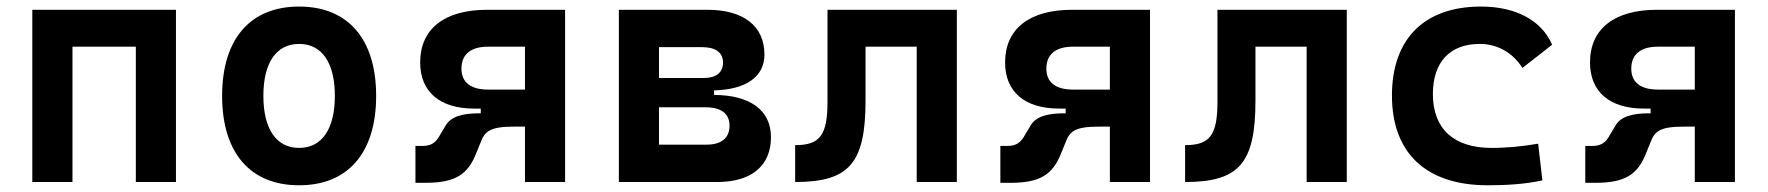

<svg xmlns="http://www.w3.org/2000/svg" viewBox="-20 -547 5313 577"><path d="M388.2 0H508.8V-517.6H77.1V0H197.8V-406.7H388.2Z M878.9 9.8C1025.9 9.8 1110.4 -87.9 1110.4 -258.8C1110.4 -429.7 1025.9 -527.3 878.9 -527.3C731.9 -527.3 647.5 -429.7 647.5 -258.8C647.5 -87.9 731.9 9.8 878.9 9.8ZM878.9 -102.5C810.5 -102.5 771.5 -159.2 771.5 -258.8C771.5 -358.9 810.5 -415 878.9 -415C947.3 -415 986.3 -358.9 986.3 -258.8C986.3 -159.2 947.3 -102.5 878.9 -102.5Z M1404.8 -220.7H1424.8V-206.5H1420.9C1369.6 -206.5 1333.5 -197.3 1317.4 -166.5L1302.7 -142.1C1290 -118.2 1275.9 -108.4 1249.5 -108.4H1228.5V2.4H1258.3C1346.7 2.4 1386.2 -21 1412.1 -88.9L1424.3 -118.7C1437 -153.3 1453.6 -166.5 1525.9 -166.5H1557.6V0H1678.2V-517.6H1443.8C1315.4 -517.6 1242.7 -460 1242.7 -359.4C1242.7 -271.5 1301.3 -220.7 1404.8 -220.7ZM1557.6 -277.8H1446.3C1394.5 -277.8 1366.7 -299.8 1366.7 -340.8C1366.7 -383.3 1394.5 -406.7 1446.3 -406.7H1557.6Z M1839.8 0H2135.7C2238.3 0 2296.9 -48.8 2296.9 -134.8C2296.9 -215.3 2234.9 -261.2 2126 -261.7V-275.4C2222.7 -277.8 2277.3 -316.9 2277.3 -382.8C2277.3 -468.8 2214.8 -517.6 2105.5 -517.6H1839.8ZM1960.4 -112.3V-224.6H2100.1C2147 -224.6 2172.4 -205.6 2172.4 -169.4C2172.4 -132.3 2147.9 -112.3 2103.5 -112.3ZM1960.4 -312.5V-405.3H2090.3C2130.4 -405.3 2152.8 -389.2 2152.8 -358.9C2152.8 -328.6 2131.8 -312.5 2093.8 -312.5Z M2369.6 0C2531.7 0 2581.1 -56.2 2581.1 -244.6V-406.7H2734.9V0H2855.5V-517.6H2466.8V-241.2C2466.8 -141.1 2444.3 -110.8 2369.6 -110.8Z M3162.6 -220.7H3182.6V-206.5H3178.7C3127.4 -206.5 3091.3 -197.3 3075.2 -166.5L3060.5 -142.1C3047.9 -118.2 3033.7 -108.4 3007.3 -108.4H2986.3V2.4H3016.1C3104.5 2.4 3144 -21 3169.9 -88.9L3182.1 -118.7C3194.8 -153.3 3211.4 -166.5 3283.7 -166.5H3315.4V0H3436V-517.6H3201.7C3073.2 -517.6 3000.5 -460 3000.5 -359.4C3000.5 -271.5 3059.1 -220.7 3162.6 -220.7ZM3315.4 -277.8H3204.1C3152.3 -277.8 3124.5 -299.8 3124.5 -340.8C3124.5 -383.3 3152.3 -406.7 3204.1 -406.7H3315.4Z M3541.5 0C3703.6 0 3752.9 -56.2 3752.9 -244.6V-406.7H3906.7V0H4027.3V-517.6H3638.7V-241.2C3638.7 -141.1 3616.2 -110.8 3541.5 -110.8Z M4450.7 9.8C4504.4 9.8 4562 6.8 4615.2 -4.9L4602.5 -115.2C4557.6 -107.4 4509.8 -102.5 4462.4 -102.5C4349.6 -102.5 4286.1 -159.2 4286.1 -264.6C4286.1 -360.8 4337.9 -415 4426.8 -415C4480 -415 4526.4 -388.7 4555.2 -342.8L4644.5 -412.6C4612.8 -485.8 4535.2 -527.3 4430.7 -527.3C4258.8 -527.3 4163.1 -428.7 4163.1 -259.8C4163.1 -85.9 4267.1 9.8 4450.7 9.8Z M4920.4 -220.7H4940.4V-206.5H4936.5C4885.3 -206.5 4849.1 -197.3 4833 -166.5L4818.4 -142.1C4805.7 -118.2 4791.5 -108.4 4765.1 -108.4H4744.1V2.4H4773.9C4862.3 2.4 4901.9 -21 4927.7 -88.9L4939.9 -118.7C4952.6 -153.3 4969.2 -166.5 5041.5 -166.5H5073.2V0H5193.8V-517.6H4959.5C4831.1 -517.6 4758.3 -460 4758.3 -359.4C4758.3 -271.5 4816.9 -220.7 4920.4 -220.7ZM5073.2 -277.8H4961.9C4910.2 -277.8 4882.3 -299.8 4882.3 -340.8C4882.3 -383.3 4910.2 -406.7 4961.9 -406.7H5073.2Z"/></svg>

Font: Cascadia Code NF SemiBold
Style: Regular
Weight: 600
Monospace: yes
Designer: Aaron Bell
Foundry: Saja Typeworks
Version: Version 2404.023